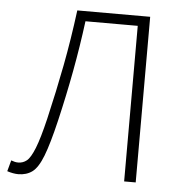

<svg xmlns="http://www.w3.org/2000/svg" viewBox="-50 -706 713 761"><g transform="rotate(5 307.0 -325.5)"><path d="M50 8Q41 8 29.5 6Q18 4 6 0L18 -44Q26 -41 32.5 -39.5Q39 -38 46 -38Q65 -38 80 -50Q95 -62 111 -102Q127 -142 146 -222Q172 -333 192 -437.5Q212 -542 227 -659H517V0H471V-619H263Q250 -518 231.5 -418.5Q213 -319 189 -217Q167 -124 148 -75Q129 -26 106 -9Q83 8 50 8Z"/></g></svg>

Font: Source Sans 3 Light
Style: Regular
Weight: 300
Designer: Paul D. Hunt
Foundry: Adobe
Version: Version 3.052;hotconv 1.1.0;makeotfexe 2.6.0